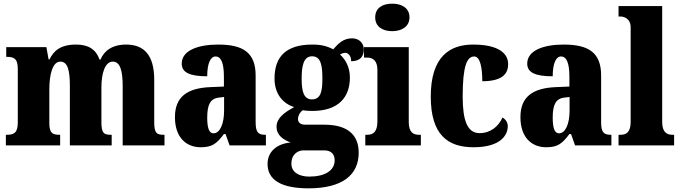

<svg xmlns="http://www.w3.org/2000/svg" viewBox="-20 -793 3714 1047"><path d="M12 0H308V-58H305C266 -58 249 -67 249 -122V-305C249 -385 266 -457 309 -457C350 -457 361 -408 361 -323V0H589V-58H585C546 -58 533 -67 533 -128V-316C533 -392 552 -457 595 -457C635 -457 649 -408 649 -323V0H877V-58H873C834 -58 821 -67 821 -128V-358C821 -493 765 -550 668 -550C591 -550 547 -515 528 -468H523C503 -524 462 -550 395 -550C309 -550 272 -515 250 -469H245L233 -536H14V-483H17C56 -483 77 -474 77 -418V-125C77 -67 55 -58 16 -58H12Z M1074 10C1137 10 1161 -9 1201 -62H1210L1232 0H1430V-58H1426C1386 -58 1374 -74 1374 -128V-381C1374 -506 1306 -550 1170 -550C1062 -550 971 -519 971 -446C971 -397 1016 -377 1110 -377C1110 -447 1128 -485 1155 -485C1186 -485 1201 -449 1201 -374V-321L1129 -318C999 -313 934 -264 934 -154C934 -42 997 10 1074 10ZM1144 -66C1120 -66 1110 -96 1110 -151C1110 -221 1126 -256 1175 -261L1202 -264V-191C1202 -116 1179 -66 1144 -66Z M1663 234C1848 234 1936 160 1936 40C1936 -58 1875 -113 1749 -113H1643C1623 -113 1605 -122 1605 -144C1605 -165 1620 -186 1632 -192C1643 -189 1671 -188 1683 -188C1825 -188 1888 -262 1888 -370C1888 -429 1863 -469 1834 -496C1841 -499 1850 -505 1863 -505C1875 -505 1895 -493 1895 -459C1947 -459 1964 -489 1964 -523C1964 -555 1941 -584 1900 -584C1853 -584 1826 -557 1797 -524C1763 -542 1731 -550 1683 -550C1540 -550 1477 -484 1477 -365C1477 -279 1524 -228 1584 -209C1527 -178 1488 -147 1488 -102C1488 -53 1528 -30 1565 -16C1488 -9 1439 35 1439 101C1439 188 1513 234 1663 234ZM1681 -251C1634 -251 1625 -300 1625 -364C1625 -431 1634 -486 1682 -486C1731 -486 1738 -433 1738 -365C1738 -299 1731 -251 1681 -251ZM1666 170C1614 170 1569 148 1569 100C1569 44 1609 27 1634 27H1748C1788 27 1805 50 1805 81C1805 137 1752 170 1666 170Z M2119 -623C2170 -623 2213 -648 2213 -698C2213 -750 2170 -773 2119 -773C2066 -773 2026 -750 2026 -698C2026 -648 2066 -623 2119 -623ZM1972 0H2275V-58H2265C2232 -58 2209 -73 2209 -128V-536H1965V-479H1982C2013 -479 2038 -463 2038 -412V-131C2038 -74 2015 -58 1982 -58H1972Z M2562 10C2707 10 2749 -54 2749 -105C2749 -125 2738 -142 2720 -152C2699 -104 2655 -67 2595 -67C2529 -67 2503 -135 2503 -267C2503 -435 2527 -485 2566 -485C2599 -485 2610 -422 2610 -350C2733 -350 2751 -402 2751 -444C2751 -498 2704 -550 2560 -550C2431 -550 2329 -483 2329 -266C2329 -58 2422 10 2562 10Z M2958 10C3021 10 3045 -9 3085 -62H3094L3116 0H3314V-58H3310C3270 -58 3258 -74 3258 -128V-381C3258 -506 3190 -550 3054 -550C2946 -550 2855 -519 2855 -446C2855 -397 2900 -377 2994 -377C2994 -447 3012 -485 3039 -485C3070 -485 3085 -449 3085 -374V-321L3013 -318C2883 -313 2818 -264 2818 -154C2818 -42 2881 10 2958 10ZM3028 -66C3004 -66 2994 -96 2994 -151C2994 -221 3010 -256 3059 -261L3086 -264V-191C3086 -116 3063 -66 3028 -66Z M3353 0H3656V-58H3647C3615 -58 3591 -73 3591 -128V-760H3353V-703H3364C3377 -703 3419 -696 3419 -644V-128C3419 -73 3396 -58 3364 -58H3353Z"/></svg>

Font: Noto Serif Sinhala Condensed Black
Style: Regular
Weight: 900
Width: 3
Designer: Jelle Bosma - Monotype Design Team
Foundry: Monotype Imaging Inc.
Version: Version 2.007